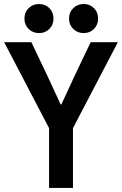

<svg xmlns="http://www.w3.org/2000/svg" viewBox="-20 -928 602 948"><path d="M222.2 0V-295.4L0.5 -719.7H134.8L212.4 -557.1L279.3 -412.6H283.2L350.1 -557.1L427.7 -719.7H562L340.3 -295.4V0ZM393.1 -764.6Q362.3 -764.6 341.6 -785.2Q320.8 -805.7 320.8 -835.9Q320.8 -867.2 341.6 -887.7Q362.3 -908.2 393.1 -908.2Q423.8 -908.2 444.1 -887.7Q464.4 -867.2 464.4 -835.9Q464.4 -805.7 444.1 -785.2Q423.8 -764.6 393.1 -764.6ZM172.9 -764.6Q142.1 -764.6 121.3 -785.2Q100.6 -805.7 100.6 -835.9Q100.6 -867.2 121.3 -887.7Q142.1 -908.2 172.9 -908.2Q203.6 -908.2 223.9 -887.7Q244.1 -867.2 244.1 -835.9Q244.1 -805.7 223.9 -785.2Q203.6 -764.6 172.9 -764.6Z"/></svg>

Font: Reddit Mono SemiBold
Style: Regular
Weight: 600
Monospace: yes
Designer: Stephen Hutchings
Foundry: Reddit
Version: Version 1.014